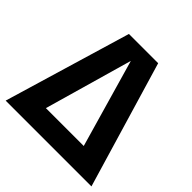

<svg xmlns="http://www.w3.org/2000/svg" viewBox="-191 -899 1058 1058"><g transform="rotate(45 338.0 -370.0)"><path d="M4 0 224.5 -740H452.5L672.5 0ZM190 -127.5H485L337 -642.5Z"/></g></svg>

Font: Encode Sans SemiCondensed SemiCondensed
Style: Bold
Weight: 700
Width: 4
Designer: Multiple Designers
Foundry: Impallari Type
Version: Version 3.000; ttfautohint (v1.8.3) -l 8 -r 50 -G 200 -x 14 